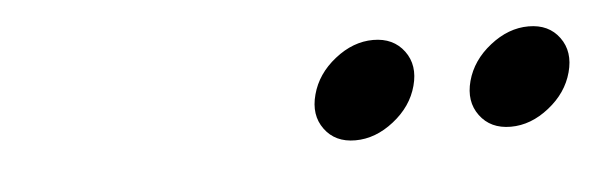

<svg xmlns="http://www.w3.org/2000/svg" viewBox="-25 -813 560 180"><g transform="rotate(-5 255.5 -723.0)"><path d="M275.5 -690.6Q265.6 -704.1 270.8 -723.1Q275.9 -742.2 293 -755.7Q310.1 -769.3 329.1 -769.3Q348.1 -769.3 358.2 -755.7Q368.2 -742.2 363 -723.1Q357.9 -704.1 340.7 -690.6Q323.5 -677 304.4 -677Q285.4 -677 275.5 -690.6ZM421.6 -690.6Q411.6 -704.1 416.7 -723.1Q421.9 -742.2 439.1 -755.7Q456.3 -769.3 475.3 -769.3Q494.4 -769.3 504.3 -755.7Q514.2 -742.2 509 -723.1Q503.9 -704.1 486.8 -690.6Q469.7 -677 450.7 -677Q431.6 -677 421.6 -690.6Z"/></g></svg>

Font: Tecnico
Style: FinoInclinado
Weight: 400
Italic angle: -15°
Version: Version 1.3